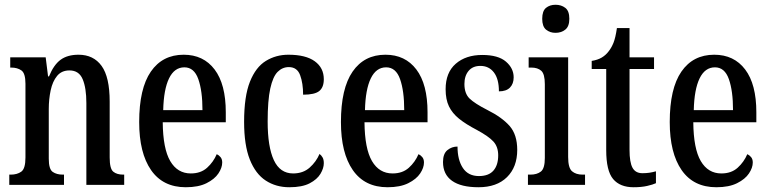

<svg xmlns="http://www.w3.org/2000/svg" viewBox="-20 -777 3235 807"><path d="M19 0V-43H25Q52 -43 69.5 -55.5Q87 -68 87 -115V-425Q87 -469 70 -481Q53 -493 27 -493H23V-536H172L182 -456H186Q206 -505 235 -526Q264 -547 310 -547Q373 -547 407 -500Q441 -453 441 -350V-115Q441 -68 456 -55.5Q471 -43 498 -43H502V0H343V-344Q343 -407 327.5 -444Q312 -481 272 -481Q239 -481 220 -458Q201 -435 193 -397.5Q185 -360 185 -319V-110Q185 -66 201.5 -54.5Q218 -43 244 -43H249V0Z M761 10Q665 10 615 -62Q565 -134 565 -264Q565 -405 614 -476Q663 -547 752 -547Q835 -547 882 -485Q929 -423 929 -305V-263H664Q665 -152 695.5 -100Q726 -48 782 -48Q824 -48 850.5 -72Q877 -96 891 -129Q900 -125 907 -116.5Q914 -108 914 -94Q914 -72 898 -48Q882 -24 848 -7Q814 10 761 10ZM831 -314Q831 -395 813.5 -444.5Q796 -494 755 -494Q713 -494 690.5 -447.5Q668 -401 666 -314Z M1196 10Q1140 10 1097 -18Q1054 -46 1030 -106.5Q1006 -167 1006 -265Q1006 -372 1030.5 -433.5Q1055 -495 1097.5 -521Q1140 -547 1192 -547Q1265 -547 1303 -519.5Q1341 -492 1341 -444Q1341 -410 1322 -394.5Q1303 -379 1254 -379Q1254 -427 1241.5 -461Q1229 -495 1194 -495Q1167 -495 1147 -475Q1127 -455 1116 -405Q1105 -355 1105 -266Q1105 -160 1131 -104Q1157 -48 1212 -48Q1254 -48 1281.5 -72.5Q1309 -97 1323 -130Q1331 -124 1336 -115Q1341 -106 1341 -91Q1341 -70 1327 -46.5Q1313 -23 1281.5 -6.5Q1250 10 1196 10Z M1609 10Q1513 10 1463 -62Q1413 -134 1413 -264Q1413 -405 1462 -476Q1511 -547 1600 -547Q1683 -547 1730 -485Q1777 -423 1777 -305V-263H1512Q1513 -152 1543.5 -100Q1574 -48 1630 -48Q1672 -48 1698.5 -72Q1725 -96 1739 -129Q1748 -125 1755 -116.5Q1762 -108 1762 -94Q1762 -72 1746 -48Q1730 -24 1696 -7Q1662 10 1609 10ZM1679 -314Q1679 -395 1661.5 -444.5Q1644 -494 1603 -494Q1561 -494 1538.5 -447.5Q1516 -401 1514 -314Z M1991 10Q1918 10 1880 -17Q1842 -44 1842 -96Q1842 -131 1860.5 -146Q1879 -161 1903 -161Q1903 -105 1925.5 -71Q1948 -37 1993 -37Q2034 -37 2054 -60Q2074 -83 2074 -124Q2074 -160 2054 -182Q2034 -204 1984 -231Q1938 -255 1909.5 -278Q1881 -301 1867 -330Q1853 -359 1853 -402Q1853 -472 1895.5 -509Q1938 -546 2007 -546Q2074 -546 2106.5 -518Q2139 -490 2139 -452Q2139 -425 2123.5 -409Q2108 -393 2077 -393Q2077 -445 2056 -472.5Q2035 -500 1999 -500Q1967 -500 1949.5 -479Q1932 -458 1932 -424Q1932 -384 1953.5 -363Q1975 -342 2028 -315Q2090 -284 2122 -247.5Q2154 -211 2154 -147Q2154 -75 2111 -32.5Q2068 10 1991 10Z M2315 -639Q2291 -639 2275 -652.5Q2259 -666 2259 -698Q2259 -731 2275 -744Q2291 -757 2315 -757Q2339 -757 2356 -744Q2373 -731 2373 -698Q2373 -666 2356 -652.5Q2339 -639 2315 -639ZM2199 0V-43H2209Q2237 -43 2253.5 -56Q2270 -69 2270 -113V-423Q2270 -466 2255 -479.5Q2240 -493 2213 -493H2202V-536H2368V-117Q2368 -71 2384.5 -57Q2401 -43 2429 -43H2439V0Z M2643 10Q2586 10 2557 -24.5Q2528 -59 2528 -146V-487H2467V-521Q2492 -525 2509 -535Q2526 -545 2538 -561Q2550 -576 2558.5 -597Q2567 -618 2573 -659H2626V-536H2729V-487H2626V-147Q2626 -95 2638.5 -72Q2651 -49 2680 -49Q2696 -49 2709.5 -51Q2723 -53 2737 -57V-7Q2724 -1 2700 4.5Q2676 10 2643 10Z M2991 10Q2895 10 2845 -62Q2795 -134 2795 -264Q2795 -405 2844 -476Q2893 -547 2982 -547Q3065 -547 3112 -485Q3159 -423 3159 -305V-263H2894Q2895 -152 2925.5 -100Q2956 -48 3012 -48Q3054 -48 3080.5 -72Q3107 -96 3121 -129Q3130 -125 3137 -116.5Q3144 -108 3144 -94Q3144 -72 3128 -48Q3112 -24 3078 -7Q3044 10 2991 10ZM3061 -314Q3061 -395 3043.5 -444.5Q3026 -494 2985 -494Q2943 -494 2920.5 -447.5Q2898 -401 2896 -314Z"/></svg>

Font: Noto Serif Tamil ExtraCondensed Medium
Style: Regular
Weight: 500
Width: 2
Designer: Indian Type Foundry, Tom Grace, and the Monotype Design Team
Foundry: Monotype Imaging Inc.
Version: Version 2.004; ttfautohint (v1.8.4.7-5d5b)